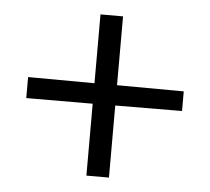

<svg xmlns="http://www.w3.org/2000/svg" viewBox="-41 -586 597 547"><g transform="rotate(5 257.5 -312.5)"><path d="M35.2 -347.2 225.1 -346.2V-543H289.6V-346.2L480.5 -345.2V-289.1L289.6 -288.1V-82H225.1V-287.6L35.2 -287.1Z"/></g></svg>

Font: Lora
Style: Regular
Weight: 400
Designer: Olga Karpushina, Alexei Vanyashin
Foundry: Cyreal (www.cyreal.org, a@cyreal.org)
Version: Version 1.014